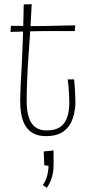

<svg xmlns="http://www.w3.org/2000/svg" viewBox="-20 -637 426 914"><path d="M198 11Q162 11 138 -2.5Q114 -16 100.5 -39Q87 -62 81.5 -92Q76 -122 76 -155Q76 -173 77 -196Q78 -219 79 -247Q81 -275 82.5 -306Q84 -337 85.5 -371Q87 -405 88.5 -444Q90 -483 91 -525.5Q92 -568 93 -616L131 -617Q128 -552 124.5 -499Q121 -446 118 -403.5Q115 -361 112.5 -323.5Q110 -286 109 -251Q108 -226 107.5 -202Q107 -178 107 -155Q107 -108 117.5 -77Q128 -46 149 -31Q170 -16 201 -16Q243 -16 266.5 -32.5Q290 -49 300 -79.5Q310 -110 310 -148Q310 -166 309 -184Q308 -202 306.5 -221Q305 -240 302 -259H333Q335 -240 336 -221.5Q337 -203 338 -185.5Q339 -168 339 -151Q339 -113 327 -75Q315 -37 284.5 -13Q254 11 198 11ZM30 -485 32 -514Q32 -514 39 -514Q46 -514 59 -514Q72 -514 89 -513.5Q106 -513 127 -513Q148 -513 170 -513Q185 -513 206 -513.5Q227 -514 250 -514.5Q273 -515 293 -515.5Q313 -516 325.5 -516Q338 -516 338 -516L336 -489Q336 -489 325 -489Q314 -489 297 -489Q280 -489 259.5 -489Q239 -489 219 -489Q199 -489 184 -489Q155 -489 127.5 -488Q100 -487 78 -486.5Q56 -486 43 -485.5Q30 -485 30 -485ZM203 257 184 244Q198 224 204.5 199Q211 174 211 152L191 150L188 84L235 79Q235 97 235 115.5Q235 134 235 152Q235 172 231 191Q227 210 220 226.5Q213 243 203 257Z"/></svg>

Font: Truculenta Thin
Style: Regular
Weight: 250
Version: Version 1.002